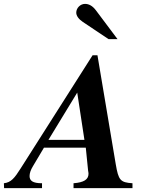

<svg xmlns="http://www.w3.org/2000/svg" viewBox="-88 -967 775 987"><path d="M516 -766 405 -914C387 -938 368 -947 349 -947C325 -947 304 -926 304 -902C304 -886 316 -869 338 -854L470 -766ZM346 -248H161L309 -491ZM593 0V-25C530 -29 521 -41 507 -123L413 -683H388L18 -101C-13 -52 -31 -29 -68 -25L-67 0H128V-25C80 -25 64 -38 64 -62C64 -77 70 -94 81 -112L138 -208H353L365 -89C366 -83 367 -79 367 -74C367 -44 343 -29 290 -25V0Z"/></svg>

Font: XITS
Style: Bold Italic
Weight: 700
Italic angle: -16.33°
Designer: MicroPress Inc., with final additions and corrections provided by Coen Hoffman, Elsevier (retired)
Version: Version 1.302